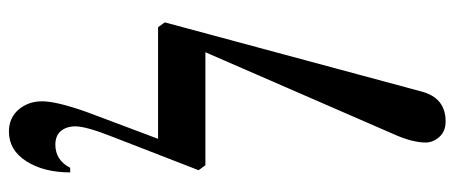

<svg xmlns="http://www.w3.org/2000/svg" viewBox="-314 -456 1018 430"><g transform="rotate(-90 195.0 -241.0)"><path d="M23.9 -592.8Q23.9 -651.9 48.8 -690.9Q73.7 -730 115.2 -730Q146 -730 164.6 -708.3Q183.1 -686.5 183.1 -655.8Q183.1 -622.6 158.2 -553.2L99.1 -396H349.1L359.9 -380.9L205.1 193.8Q190.9 248 138.2 248Q115.7 248 103.3 233.9Q90.8 219.7 90.8 203.1Q90.8 173.3 109.9 130.9L293 -290H40L28.8 -305.2L104 -499Q127 -557.1 127 -581.1Q127 -601.1 116.7 -613.5Q106.4 -626 85.9 -626Q51.3 -626 34.2 -592.8Z"/></g></svg>

Font: Flanker Steampunk
Style: Bold
Weight: 700
Designer: Alexey Kryukov, Leonardo Di Lena
Foundry: Alexey Kryukov, Leonardo Di Lena
Version: 1.210